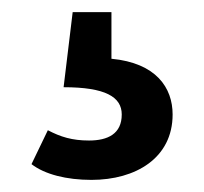

<svg xmlns="http://www.w3.org/2000/svg" viewBox="-20 -37 337 317"><path d="M164 -17H100L85 107C154 107 181 123 181 152C181 184 158 195 127 195C99 195 80 189 59 178L32 234C54 251 90 260 131 260C204 260 265 224 265 152C265 108 238 67 164 60Z"/></svg>

Font: Glow Sans SC Normal Medium
Style: Regular
Weight: 600
Designer: Ryoko NISHIZUKA (kana, bopomofo & ideographs); Paul D. Hunt (Latin, Greek & Cyrillic); Sandoll Communications, Soo-young
Version: Version 0.93